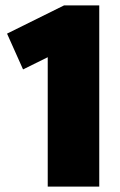

<svg xmlns="http://www.w3.org/2000/svg" viewBox="-20 -688 442 708"><path d="M156 0V-477L65 -432L6 -564L216 -668H346V0Z"/></svg>

Font: Celebes Black
Style: Regular
Weight: 900
Designer: Anugrah Pasau
Foundry: Lafontype
Version: Version 1.000; ttfautohint (v1.8.4)